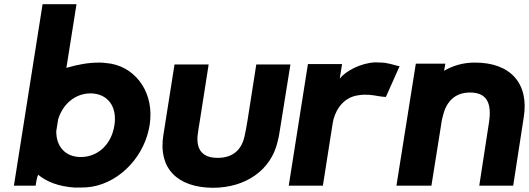

<svg xmlns="http://www.w3.org/2000/svg" viewBox="-20 -881 2509 911"><path d="M46 0H149C150 -8 155 -41 161 -52C201 -19 257 4 335 9C352 9 370 9 389 8C530 -1 655 -122 686 -267C690 -283 692 -299 693 -315C704 -453 616 -572 482 -582C471 -584 459 -584 447 -584C402 -584 348 -575 295 -559L343 -861H182ZM247 -259 256 -315C279 -390 339 -438 410 -438C489 -437 537 -378 523 -287C509 -196 445 -136 363 -136C292 -136 246 -184 247 -259Z M755 -239C730 -83 821 9 990 10C1147 10 1266 -75 1297 -208C1302 -226 1305 -244 1308 -264L1358 -575H1196L1155 -313C1151 -285 1145 -258 1140 -233C1125 -167 1082 -132 1013 -132C944 -132 913 -167 917 -233C920 -258 924 -285 929 -313L970 -575H808Z M1350 0H1512L1559 -299C1566 -343 1599 -418 1680 -429C1717 -435 1748 -430 1775 -425C1789 -423 1801 -421 1811 -421L1876 -567C1866 -567 1843 -577 1806 -583C1792 -584 1777 -585 1759 -585C1691 -582 1619 -543 1592 -508L1603 -577H1441Z M1861 0H2027L2071 -276C2074 -295 2076 -313 2081 -329C2098 -404 2143 -442 2210 -442C2287 -442 2315 -396 2300 -299L2254 0H2415L2465 -324C2491 -484 2403 -585 2232 -584C2176 -584 2128 -569 2087 -545L2093 -579H1953Z"/></svg>

Font: Rabbid Highway Sign IV
Style: BdObl
Weight: 400
Foundry: Cannot Into Space Fonts
Version: Version 0.277